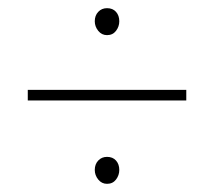

<svg xmlns="http://www.w3.org/2000/svg" viewBox="-20 -564 496 470"><path d="M48 -318V-344H436V-318ZM242 -114Q229 -114 220.5 -124.5Q212 -135 212 -148Q212 -162 220.5 -171Q229 -180 242 -180Q256 -180 264 -171Q272 -162 272 -148Q272 -135 264 -124.5Q256 -114 242 -114ZM242 -478Q229 -478 220.5 -488.5Q212 -499 212 -512Q212 -526 220.5 -535Q229 -544 242 -544Q256 -544 264 -535Q272 -526 272 -512Q272 -499 264 -488.5Q256 -478 242 -478Z"/></svg>

Font: Source Sans 3 VF
Style: Italic
Weight: 200
Italic angle: -11°
Designer: Paul D. Hunt
Foundry: Adobe Systems Incorporated
Version: Version 3.042;hotconv 1.0.118;makeotfexe 2.5.65603